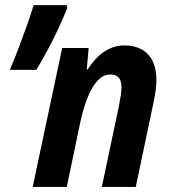

<svg xmlns="http://www.w3.org/2000/svg" viewBox="-20 -734 671 754"><path d="M108.4 0 224.1 -545.4H328.1L320.8 -460.9H324.2Q342.3 -489.7 364.3 -511Q386.2 -532.2 412.4 -543.9Q438.5 -555.7 469.2 -555.7Q506.8 -555.7 535.2 -540.5Q563.5 -525.4 578.9 -495.1Q594.2 -464.8 594.2 -418.9Q594.2 -400.9 591.1 -378.2Q587.9 -355.5 582.5 -329.6L513.2 0H379.9L447.3 -319.3Q451.2 -339.4 454.1 -357.9Q457 -376.5 457 -391.1Q457 -416.5 446.5 -429Q436 -441.4 413.6 -441.4Q385.3 -441.4 363 -417.2Q340.8 -393.1 324.2 -351.3Q307.6 -309.6 295.9 -256.8L242.2 0ZM18.6 -459.5Q36.1 -500.5 52.7 -544.2Q69.3 -587.9 84.7 -631.1Q100.1 -674.3 112.3 -713.9H241.7L244.6 -703.6Q228.5 -663.1 208.7 -620.6Q189 -578.1 167 -537.4Q145 -496.6 122.6 -459.5Z"/></svg>

Font: Open Sans SemiCondensed
Style: Bold Italic
Weight: 700
Width: 4
Italic angle: -12°
Designer: Monotype Design Team
Foundry: Monotype Imaging Inc.
Version: Version 3.003